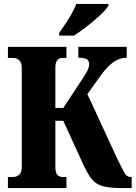

<svg xmlns="http://www.w3.org/2000/svg" viewBox="-20 -951 686 971"><path d="M279 -771V-784Q302 -816 327.5 -856.5Q353 -897 366 -931H528V-921Q520 -908 500.5 -888.5Q481 -869 455.5 -847Q430 -825 403 -805Q376 -785 354 -771ZM20 0V-56H45Q65 -56 77.5 -68Q90 -80 90 -105V-609Q90 -634 77.5 -646Q65 -658 45 -658H20V-714H316V-658H296Q260 -658 260 -609V-405H300L406 -566Q420 -587 425.5 -601.5Q431 -616 431 -627Q431 -644 419 -651.5Q407 -659 376 -659V-714H621V-659Q585 -659 554 -637Q523 -615 492 -573L422 -475L576 -142Q594 -105 604 -86.5Q614 -68 622 -62Q630 -56 641 -56H646V0H596Q536 0 501.5 -9Q467 -18 446 -43Q425 -68 403 -115L300 -340H260V-105Q260 -56 296 -56H316V0Z"/></svg>

Font: Noto Serif ExtraCondensed Black
Style: Regular
Weight: 900
Width: 2
Designer: Monotype Design Team
Foundry: Monotype Imaging Inc.
Version: Version 2.015; ttfautohint (v1.8.4.7-5d5b)